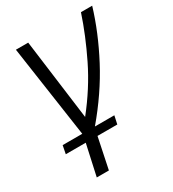

<svg xmlns="http://www.w3.org/2000/svg" viewBox="-178 -621 843 933"><g transform="rotate(-30 243.0 -154.0)"><path d="M14 40 23 -6H133L58 -521H127L186 -70Q273 -179 330 -295.5Q387 -412 423 -521H486Q447 -392 378 -261Q309 -130 204 -6H313L303 40H192L156 213H88L126 40Z"/></g></svg>

Font: Raleway
Style: Italic
Weight: 400
Italic angle: -12°
Designer: Matt McInerney, Pablo Impallari, Rodrigo Fuenzalida
Foundry: Matt McInerney, Pablo Impallari, Rodrigo Fuenzalida
Version: Version 4.026